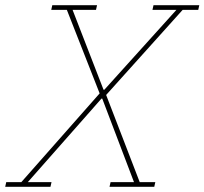

<svg xmlns="http://www.w3.org/2000/svg" viewBox="-63 -718 786 738"><path d="M-39 -18H19L320 -359L194 -680H134L138 -698H310L306 -680H216L335 -373H338L615 -680H523L527 -698H703L699 -680H639L345 -353L474 -18H534L530 0H358L362 -18H452L330 -339H327L44 -18H135L131 0H-43Z"/></svg>

Font: IBM Plex Serif Thin
Style: Italic
Weight: 100
Italic angle: -14°
Designer: Mike Abbink, Paul van der Laan, Pieter van Rosmalen
Foundry: Bold Monday
Version: Version 3.001